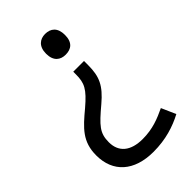

<svg xmlns="http://www.w3.org/2000/svg" viewBox="-226 -620 885 885"><g transform="rotate(-45 217.0 -177.0)"><path d="M315 -478C315 -526 289 -546 253 -546C220 -546 192 -526 192 -478C192 -429 220 -411 253 -411C289 -411 315 -429 315 -478ZM292 -304V-331H222V-314C222 -257 209 -231 142 -174C70 -114 24 -73 24 17C24 125 96 192 223 192C303 192 367 171 420 143L389 73C343 95 295 115 229 115C151 115 108 79 108 15C108 -45 131 -69 208 -134C273 -189 292 -229 292 -304Z"/></g></svg>

Font: Noto Sans Nandinagari
Style: Regular
Weight: 400
Designer: Ek Type
Foundry: Ek Type
Version: Version 1.002